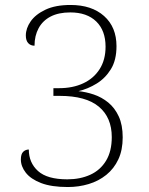

<svg xmlns="http://www.w3.org/2000/svg" viewBox="-20 -744 599 773"><path d="M253 9Q187 9 145.5 -7Q104 -23 84 -48.5Q64 -74 64 -102Q64 -124 73.5 -133Q83 -142 96 -142Q96 -89 133 -55.5Q170 -22 251 -22Q303 -22 343.5 -40.5Q384 -59 407 -97Q430 -135 430 -192Q430 -271 378 -314.5Q326 -358 220 -358H195V-389H218Q273 -389 315 -408.5Q357 -428 381 -465.5Q405 -503 405 -556Q405 -621 367.5 -657.5Q330 -694 263 -694Q216 -694 184 -677.5Q152 -661 135.5 -630.5Q119 -600 119 -560Q103 -560 93.5 -570.5Q84 -581 84 -601Q84 -630 103.5 -658Q123 -686 163 -705Q203 -724 264 -724Q349 -724 399 -679.5Q449 -635 449 -558Q449 -502 426.5 -465.5Q404 -429 369 -407.5Q334 -386 296 -377Q326 -374 357.5 -363.5Q389 -353 415.5 -331.5Q442 -310 458 -275.5Q474 -241 474 -191Q474 -140 456.5 -102.5Q439 -65 408 -40Q377 -15 337 -3Q297 9 253 9Z"/></svg>

Font: Noto Serif Hentaigana ExtraLight
Style: Regular
Weight: 200
Designer: Kazuhiro Yamada
Foundry: nipponia
Version: Version 1.000